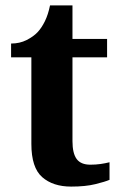

<svg xmlns="http://www.w3.org/2000/svg" viewBox="-20 -680 445 710"><path d="M243 10Q176 10 136 -25Q96 -60 96 -148V-468H21V-519Q53 -519 78.5 -532Q104 -545 119 -561Q134 -577 146 -601.5Q158 -626 165 -660H248V-536H376V-468H248V-158Q248 -113 263.5 -92Q279 -71 314 -71Q334 -71 351.5 -73.5Q369 -76 385 -80V-15Q369 -8 332.5 1Q296 10 243 10Z"/></svg>

Font: Noto Serif Gujarati
Style: Regular
Weight: 400
Designer: Universal Thirst, Indian Type Foundry and the Monotype Design Team
Foundry: Monotype Imaging Inc.
Version: Version 2.102